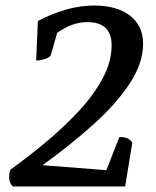

<svg xmlns="http://www.w3.org/2000/svg" viewBox="-20 -675 563 695"><path d="M26 0Q13 -13 13 -35Q13 -41 14 -47.5Q15 -54 18 -61Q87 -111 152 -165.5Q217 -220 269.5 -277.5Q322 -335 353 -394Q384 -453 384 -511Q384 -595 296 -595Q241 -595 187 -556L164 -476Q161 -468 146 -462.5Q131 -457 111 -456L117 -599Q225 -655 320 -655Q404 -655 451 -618Q498 -581 498 -517Q498 -446 449 -372Q400 -298 317.5 -224Q235 -150 134 -77L365 -59L412 -179Q431 -179 441 -174.5Q451 -170 459 -159L433 0Z"/></svg>

Font: Petrona SemiBold
Style: Italic
Weight: 600
Italic angle: -9°
Designer: Ringo R. Seeber
Foundry: Ringo R. Seeber
Version: Version 2.001; ttfautohint (v1.8.3)